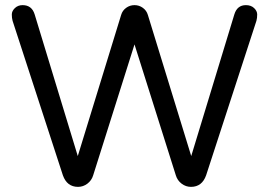

<svg xmlns="http://www.w3.org/2000/svg" viewBox="-20 -723 1047 748"><path d="M504 -703Q522 -703 536.5 -692.5Q551 -682 556 -665L725 -115L893 -667Q904 -703 938 -703Q958 -703 970 -691.5Q982 -680 982 -666.5Q982 -653 979 -642L783 -40Q767 5 724 5Q704 5 687.5 -7.5Q671 -20 665 -40L504 -550L343 -40Q337 -20 320.5 -7.5Q304 5 284 5Q241 5 225 -40L29 -642Q26 -653 26 -666.5Q26 -680 38 -691.5Q50 -703 68 -703Q104 -703 115 -667L283 -115L452 -665Q457 -682 471.5 -692.5Q486 -703 504 -703Z"/></svg>

Font: Varela Round
Style: Regular
Weight: 400
Designer: Joe Prince
Foundry: Joe Prince
Version: Version 1.000